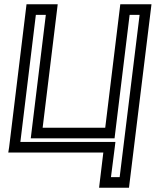

<svg xmlns="http://www.w3.org/2000/svg" viewBox="-20 -694 734 905"><path d="M591 166 691 -649 694 -674H669H572H547L544 -649L476 -92H181L249 -649L252 -674H227H130H105L102 -649L23 0L19 25H44H467L450 166L447 191H472H563H588L591 166ZM544 141H503L521 0L524 -25H499H76L149 -624H196L128 -67L125 -42H150H495H520L523 -67L591 -624H638L544 141Z"/></svg>

Font: Gamestation Display Outline
Style: Italic
Weight: 400
Designer: Jonas Hecksher
Foundry: Jonas Hecksher, Playtypeª, e-types AS
Version: Version 1.003